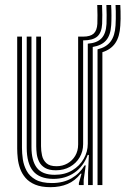

<svg xmlns="http://www.w3.org/2000/svg" viewBox="-20 -748 507 776"><path d="M184 8.5Q146.8 8.5 122.2 -1.8Q97.8 -12 83.1 -29.1Q68.5 -46.2 61.2 -66.8Q54 -87.2 51.8 -108.1Q49.5 -129 49.5 -147V-600H68.8V-150Q68.8 -129 72.2 -104.5Q75.8 -80 87.5 -58Q99.2 -36 123.6 -22.1Q148 -8.2 189.8 -8.2Q236 -8.2 269.1 -27.4Q302.2 -46.5 322 -79.5H326.5L318.2 -21V0H298.8V-8.2L309.5 -46H305.8Q283.5 -17.2 253 -4.4Q222.5 8.5 184 8.5ZM336 0V-51L339.2 -121.8H334.5Q317.2 -75 280.5 -49.9Q243.8 -24.8 195 -25Q139.5 -25.5 113.8 -56.6Q88 -87.8 88 -151V-600H107.2V-153.2Q107.2 -98.5 128.9 -70Q150.5 -41.5 201.2 -41.5Q242 -41.5 272 -59.5Q302 -77.5 318.4 -106.2Q334.8 -135 334.8 -166.8V-571.5Q372 -574.2 390.1 -593Q408.2 -611.8 410.5 -651.2Q411 -666.2 411 -688Q411 -709.8 410 -727.8H429.2Q430.5 -708.2 430.5 -684.6Q430.5 -661 429.5 -646.5Q427 -606.2 409.1 -585.2Q391.2 -564.2 354.8 -558.2V0ZM205.8 -59.8Q178 -59.8 162 -69.4Q146 -79 138.4 -94Q130.8 -109 128.6 -125.6Q126.5 -142.2 126.5 -156.2V-600H145.8V-157.2Q145.8 -138.2 149.9 -119.6Q154 -101 167.4 -88.6Q180.8 -76.2 208.5 -76.2Q232.8 -76.2 252.5 -87.4Q272.2 -98.5 284 -118.2Q295.8 -138 295.8 -164V-600H316Q345 -600 358.4 -612.1Q371.8 -624.2 373.5 -651.8Q374 -665.2 374 -687.1Q374 -709 373 -727.8H392.5Q393.5 -709.2 393.5 -687.5Q393.5 -665.8 392.8 -651.5Q390.8 -615.8 372.9 -600.2Q355 -584.8 316.5 -584.8H316V-165.5Q316 -136.2 301.9 -112.1Q287.8 -88 262.9 -73.9Q238 -59.8 205.8 -59.8ZM374.2 0V-548.5Q409.2 -556.8 426.9 -580Q444.5 -603.2 447 -645.2Q447.8 -656.8 448 -672.1Q448.2 -687.5 448 -702.5Q447.8 -717.5 447 -727.8H466.2Q467 -717.5 467.2 -702.4Q467.5 -687.2 467.4 -671.6Q467.2 -656 466.2 -644Q463.8 -599.8 446 -573.8Q428.2 -547.8 393.8 -537V0Z"/></svg>

Font: Big Shoulders Inline Text Thin SemiBold
Style: Regular
Weight: 600
Version: Version 2.002